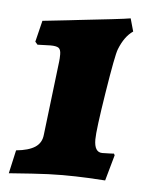

<svg xmlns="http://www.w3.org/2000/svg" viewBox="-53 -762 368 475"><g transform="rotate(5 131.0 -524.0)"><path d="M192 -422Q192 -390 212 -390Q223 -390 231 -390.5Q239 -391 241 -391L243 -387L225 -323Q214 -324 182.5 -325.5Q151 -327 119 -327Q86 -327 42.5 -324Q-1 -321 -14 -320L-1 -378Q30 -381 46 -391.5Q62 -402 64 -422L86 -606Q87 -613 87 -624Q87 -636 81.5 -640Q76 -644 61 -644L29 -643L23 -650L36 -703Q29 -702 101 -710L127 -713Q173 -718 207.5 -722Q242 -726 253 -728L262 -696Q241 -682 228 -649Q222 -634 207 -539.5Q192 -445 192 -422Z"/></g></svg>

Font: Alegreya Black
Style: Italic
Weight: 900
Italic angle: -7°
Designer: Juan Pablo del Peral
Foundry: Huerta Tipografica
Version: Version 2.007; ttfautohint (v1.6)